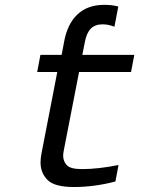

<svg xmlns="http://www.w3.org/2000/svg" viewBox="-20 -751 640 779"><path d="M130.9 -459 144 -528.3H230L240.2 -582Q253.4 -654.3 294.7 -692.9Q335.9 -731.4 402.8 -731.4Q435.1 -731.4 460 -724.6L444.3 -642.6Q419.4 -652.3 396.5 -652.3Q365.7 -652.3 348.4 -634.8Q331.1 -617.2 324.2 -580.1L314 -528.3H524.9L511.7 -459H300.8L238.8 -140.6Q236.3 -128.9 236.3 -119.1Q236.3 -96.7 251 -80.8Q265.6 -64.9 313 -64.9Q377.9 -64.9 460.9 -81.5L448.2 -14.6Q362.3 7.8 280.3 7.8Q201.2 7.8 172.9 -20.8Q144.5 -49.3 144.5 -91.8Q144.5 -109.9 148.9 -131.3L212.4 -459Z"/></svg>

Font: Cousine
Style: Italic
Weight: 400
Italic angle: -12°
Monospace: yes
Designer: Steve Matteson
Foundry: Monotype Imaging Inc.
Version: Version 1.21